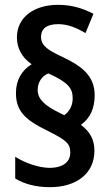

<svg xmlns="http://www.w3.org/2000/svg" viewBox="-20 -846 457 795"><path d="M46 -461C46 -387 83 -350 176 -305C253 -266 271 -253 271 -214C271 -178 244 -151 185 -151C141 -151 81 -172 43 -197V-107C81 -84 128 -71 187 -71C297 -71 371 -128 371 -222C371 -266 354 -300 315 -329C353 -356 372 -397 372 -452C372 -531 320 -572 239 -610C182 -637 150 -655 150 -693C150 -727 173 -746 221 -746C259 -746 295 -732 334 -709L367 -789C317 -814 274 -826 220 -826C123 -826 50 -776 50 -691C50 -646 71 -608 111 -580C70 -555 46 -514 46 -461ZM136 -473C136 -505 153 -531 180 -542C262 -505 281 -481 281 -439C281 -408 267 -384 246 -369L224 -380C167 -408 136 -435 136 -473Z"/></svg>

Font: Noto Sans Malayalam UI Condensed SemiBold
Style: Regular
Weight: 600
Width: 3
Designer: Jelle Bosma - Monotype Design Team
Foundry: Monotype Imaging Inc.
Version: Version 2.104